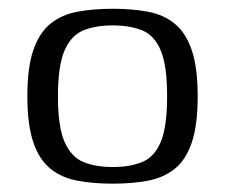

<svg xmlns="http://www.w3.org/2000/svg" viewBox="-20 -424 526 449"><path d="M243.7 5.5Q198.2 5.5 161.6 -1.3Q124.9 -8 98.5 -29Q72.1 -50.1 58 -90.9Q44 -131.8 44 -199Q44 -266.2 58 -307.1Q72.1 -347.9 98.5 -369Q124.9 -390 161.6 -396.7Q198.2 -403.5 243.7 -403.5Q288.9 -403.5 325.4 -396.7Q361.9 -390 388.1 -369Q414.3 -347.9 428.3 -307.1Q442.3 -266.2 442.3 -199Q442.3 -131.1 428.3 -90.2Q414.3 -49.3 388 -28.7Q361.6 -8 325.1 -1.3Q288.6 5.5 243.7 5.5ZM243.7 -33.4Q283.9 -33.4 312.5 -45.1Q341 -56.8 355.9 -92.1Q370.8 -127.3 370.8 -199Q370.8 -270.7 355.9 -306Q341 -341.4 312.5 -353Q283.9 -364.6 243.7 -364.6Q203.7 -364.6 175.1 -353Q146.5 -341.4 131 -306Q115.5 -270.7 115.5 -199Q115.5 -127.3 131 -92.1Q146.5 -56.8 175.1 -45.1Q203.7 -33.4 243.7 -33.4Z"/></svg>

Font: Genos Thin
Style: Regular
Weight: 100
Designer: Robert E. Leuschke
Foundry: Robert E. Leuschke
Version: Version 1.010